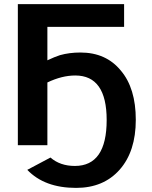

<svg xmlns="http://www.w3.org/2000/svg" viewBox="-20 -708 743 936"><path d="M67 0V-688H585V-577H211V-414Q247 -431 272 -439Q318 -452 372 -452Q497 -452 569 -364Q642 -278 642 -124Q642 30 563.5 119Q485 208 351 208Q197 208 113 120L226 60Q273 101 345 101Q500 101 500 -123Q500 -340 347 -340Q282 -340 211 -306V0Z"/></svg>

Font: Libra Sans
Style: Bold
Weight: 700
Foundry: Context Ltd
Version: Version 1.000